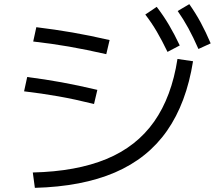

<svg xmlns="http://www.w3.org/2000/svg" viewBox="-20 -875 1040 925"><path d="M138 -44Q348 -49 493 -109Q638 -169 722.5 -289Q807 -409 835 -591L910 -580Q878 -379 785 -245.5Q692 -112 533.5 -44Q375 24 148 30ZM433 -374Q340 -397 260.5 -411Q181 -425 96 -435L111 -504Q197 -493 276.5 -478.5Q356 -464 449 -442ZM492 -614Q396 -636 312.5 -650.5Q229 -665 140 -675L155 -744Q245 -733 329 -718.5Q413 -704 508 -682ZM787 -625Q760 -681 735 -723.5Q710 -766 680 -805L735 -842Q768 -799 794.5 -754Q821 -709 846 -656ZM936 -639Q911 -696 887.5 -739Q864 -782 836 -822L892 -855Q923 -811 947.5 -765.5Q972 -720 995 -666Z"/></svg>

Font: M PLUS 1 Code
Style: Regular
Weight: 400
Designer: Coji Morishita
Foundry: UNDERFOREST DESIGN
Version: Version 1.005